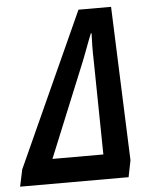

<svg xmlns="http://www.w3.org/2000/svg" viewBox="-105 -760 633 804"><g transform="rotate(-5 211.5 -358.5)"><path d="M-53 0 -38 -71 255 -717H392L417 -70L403 0ZM92 -104H306L300 -501Q299 -533 299.5 -561Q300 -589 301 -614H298Q293 -602 285 -581Q277 -560 269 -538.5Q261 -517 255 -502Z"/></g></svg>

Font: Noto Sans ExtraCondensed SemiBold
Style: Italic
Weight: 600
Width: 2
Italic angle: -12°
Designer: Monotype Design Team
Foundry: Monotype Imaging Inc.
Version: Version 2.013; ttfautohint (v1.8.4.7-5d5b)